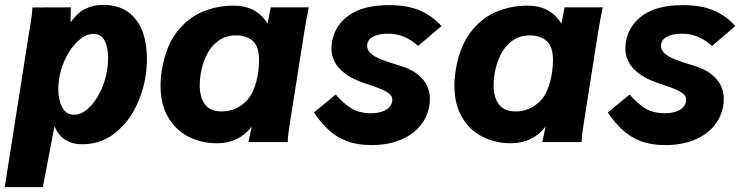

<svg xmlns="http://www.w3.org/2000/svg" viewBox="-42 -580 3062 784"><path d="M80.5 -469Q84 -490 87 -512Q90 -534 90.5 -549.5L247.5 -550L246 -489Q274 -527.5 306.2 -543.8Q338.5 -560 378.5 -560Q443 -560 483 -529.5Q523 -499 540.5 -449.8Q558 -400.5 558 -340.5Q558 -300 551 -260.5Q540 -196.5 508.2 -135Q476.5 -73.5 421.8 -32.2Q367 9 292.5 9Q252 9 223.5 -9.8Q195 -28.5 180.5 -64.5L133 184H-22.5L75.5 -440ZM394.5 -287.5Q399.5 -318.5 399.5 -343.5Q399.5 -387 385.2 -414.2Q371 -441.5 340 -441.5Q309.5 -441.5 280 -415.8Q250.5 -390 229.5 -349.2Q208.5 -308.5 200.5 -265Q196 -241 196 -217.5Q196 -171.5 212.2 -141.5Q228.5 -111.5 259 -111.5Q290.5 -111.5 318.8 -137.5Q347 -163.5 367 -204.2Q387 -245 394.5 -287.5Z M613.5 -230.5Q613.5 -262 619.5 -297Q635 -390 679.5 -448.2Q724 -506.5 784.2 -531.8Q844.5 -557 912.5 -557Q1005.5 -557 1050.5 -483.5L1063.5 -550H1219Q1214.5 -528.5 1209.2 -500.2Q1204 -472 1200 -447L1141.5 -75.5L1140 -65Q1137 -47 1135 -30.8Q1133 -14.5 1133 0H972.5Q974.5 -11 986 -63.5Q933.5 5 843.5 5Q781 5 728.5 -21.5Q676 -48 644.8 -101Q613.5 -154 613.5 -230.5ZM1013 -290.5Q1016 -314 1016 -332Q1016 -391 989.8 -413.2Q963.5 -435.5 922 -435.5Q879 -435.5 848.8 -412.8Q818.5 -390 801.2 -354.5Q784 -319 777.5 -278.5Q773.5 -253.5 773.5 -231.5Q773.5 -184 794.5 -154.5Q815.5 -125 864.5 -125Q918 -125 959.5 -163.2Q1001 -201.5 1013 -290.5Z M1239.5 -120.5 1329 -194Q1360 -157.5 1392.8 -137.5Q1425.5 -117.5 1473 -117.5Q1507.5 -117.5 1531.2 -129.8Q1555 -142 1559.5 -166.5Q1560 -168.5 1560 -172.5Q1560 -185.5 1549.2 -195.5Q1538.5 -205.5 1516.8 -215Q1495 -224.5 1456 -237Q1311.5 -283 1311.5 -383Q1311.5 -394.5 1314 -410.5Q1326 -478 1384.2 -518.5Q1442.5 -559 1546.5 -559Q1622.5 -559 1673.5 -536.8Q1724.5 -514.5 1760.5 -473.5L1665.5 -392.5Q1638 -417 1608 -429.8Q1578 -442.5 1542 -442.5Q1503.5 -442.5 1480.2 -429.5Q1457 -416.5 1457 -392.5Q1457 -374.5 1473.5 -360.8Q1490 -347 1513.2 -337.8Q1536.5 -328.5 1573 -317.5Q1593.5 -311.5 1615 -303.5Q1658.5 -287 1686 -254.2Q1713.5 -221.5 1713.5 -175Q1713.5 -163.5 1711 -147Q1702.5 -99.5 1671.5 -63.5Q1640.5 -27.5 1590 -7.5Q1539.5 12.5 1474.5 12.5Q1417 12.5 1374.5 -3.8Q1332 -20 1301 -48.5Q1270 -77 1239.5 -120.5Z M1813.5 -230.5Q1813.5 -262 1819.5 -297Q1835 -390 1879.5 -448.2Q1924 -506.5 1984.2 -531.8Q2044.5 -557 2112.5 -557Q2205.5 -557 2250.5 -483.5L2263.5 -550H2419Q2414.5 -528.5 2409.2 -500.2Q2404 -472 2400 -447L2341.5 -75.5L2340 -65Q2337 -47 2335 -30.8Q2333 -14.5 2333 0H2172.5Q2174.5 -11 2186 -63.5Q2133.5 5 2043.5 5Q1981 5 1928.5 -21.5Q1876 -48 1844.8 -101Q1813.5 -154 1813.5 -230.5ZM2213 -290.5Q2216 -314 2216 -332Q2216 -391 2189.8 -413.2Q2163.5 -435.5 2122 -435.5Q2079 -435.5 2048.8 -412.8Q2018.5 -390 2001.2 -354.5Q1984 -319 1977.5 -278.5Q1973.5 -253.5 1973.5 -231.5Q1973.5 -184 1994.5 -154.5Q2015.5 -125 2064.5 -125Q2118 -125 2159.5 -163.2Q2201 -201.5 2213 -290.5Z M2439.5 -120.5 2529 -194Q2560 -157.5 2592.8 -137.5Q2625.5 -117.5 2673 -117.5Q2707.5 -117.5 2731.2 -129.8Q2755 -142 2759.5 -166.5Q2760 -168.5 2760 -172.5Q2760 -185.5 2749.2 -195.5Q2738.5 -205.5 2716.8 -215Q2695 -224.5 2656 -237Q2511.5 -283 2511.5 -383Q2511.5 -394.5 2514 -410.5Q2526 -478 2584.2 -518.5Q2642.5 -559 2746.5 -559Q2822.5 -559 2873.5 -536.8Q2924.5 -514.5 2960.5 -473.5L2865.5 -392.5Q2838 -417 2808 -429.8Q2778 -442.5 2742 -442.5Q2703.5 -442.5 2680.2 -429.5Q2657 -416.5 2657 -392.5Q2657 -374.5 2673.5 -360.8Q2690 -347 2713.2 -337.8Q2736.5 -328.5 2773 -317.5Q2793.5 -311.5 2815 -303.5Q2858.5 -287 2886 -254.2Q2913.5 -221.5 2913.5 -175Q2913.5 -163.5 2911 -147Q2902.5 -99.5 2871.5 -63.5Q2840.5 -27.5 2790 -7.5Q2739.5 12.5 2674.5 12.5Q2617 12.5 2574.5 -3.8Q2532 -20 2501 -48.5Q2470 -77 2439.5 -120.5Z"/></svg>

Font: JuliaMono Black
Style: Italic
Weight: 900
Italic angle: -9°
Monospace: yes
Designer: cormullion
Foundry: corm
Version: Version 0.057; ttfautohint (v1.8.4)